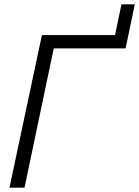

<svg xmlns="http://www.w3.org/2000/svg" viewBox="-20 -873 647 893"><path d="M24 0 175 -710H515L545 -853H607L564 -648H230L94 0Z"/></svg>

Font: Raleway-v4020
Style: Italic
Weight: 400
Italic angle: -12°
Designer: Matt McInerney, Pablo Impallari, Rodrigo Fuenzalida
Foundry: Matt McInerney, Pablo Impallari, Rodrigo Fuenzalida
Version: Version 4.020;PS 004.020;hotconv 1.0.88;makeotf.lib2.5.64775